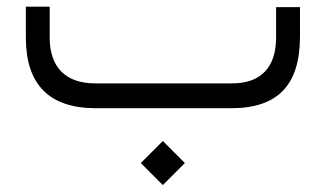

<svg xmlns="http://www.w3.org/2000/svg" viewBox="-20 -319 960 566"><path d="M261.2 -73.2H664.1Q727.5 -73.2 760.7 -107.7Q793.9 -142.1 793.9 -209V-297.9H864.3V-210.4Q864.3 -104 814.5 -52Q764.6 0 662.6 0H262.7Q56.2 0 56.2 -208.5V-299.3H126.5V-209Q126.5 -142.6 160.9 -107.9Q195.3 -73.2 261.2 -73.2ZM395 161.6 460 96.7 524.9 161.6 460 226.6Z"/></svg>

Font: Shabnam Light FD
Style: Light-FD
Weight: 300
Foundry: DejaVu fonts team - Redesigned by Saber Rastikerdar - Based on Vazir font
Version: Version 5.0.0